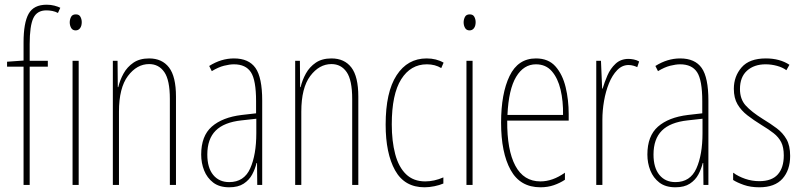

<svg xmlns="http://www.w3.org/2000/svg" viewBox="-20 -836 3408 815"><path d="M183 -553H106V-51H80V-553H10V-574L80 -579V-656Q80 -739 101.5 -777.5Q123 -816 178 -816Q196 -816 211 -812Q226 -808 236 -803L226 -781Q215 -787 202 -789.5Q189 -792 177 -792Q137 -792 121.5 -759Q106 -726 106 -649V-578H183Z M302 -775Q316 -775 321.5 -764.5Q327 -754 327 -742Q327 -726 320 -716.5Q313 -707 301 -707Q288 -707 282 -717.5Q276 -728 276 -741Q276 -753 281.5 -764Q287 -775 302 -775ZM314 -578V-51H288V-578Z M613 -588Q668 -588 697.5 -549.5Q727 -511 727 -426V-51H701V-416Q701 -496 677.5 -530Q654 -564 613 -564Q561 -564 523 -513.5Q485 -463 485 -362V-51H459V-578H479L480 -466H482Q489 -496 504.5 -524Q520 -552 546.5 -570Q573 -588 613 -588Z M973 -588Q1036 -588 1064.5 -547.5Q1093 -507 1093 -409V-51H1072L1071 -144H1069Q1063 -119 1050.5 -95.5Q1038 -72 1014.5 -56.5Q991 -41 953 -41Q911 -41 885 -61Q859 -81 846.5 -112.5Q834 -144 834 -180Q834 -259 879 -298.5Q924 -338 1006 -348L1067 -355V-406Q1067 -496 1045 -529.5Q1023 -563 973 -563Q955 -563 931 -557Q907 -551 879 -534L868 -556Q919 -588 973 -588ZM1005 -325Q931 -317 895.5 -281.5Q860 -246 860 -180Q860 -124 885 -93.5Q910 -63 953 -63Q1016 -63 1042 -121Q1068 -179 1068 -271V-332Z M1387 -588Q1442 -588 1471.5 -549.5Q1501 -511 1501 -426V-51H1475V-416Q1475 -496 1451.5 -530Q1428 -564 1387 -564Q1335 -564 1297 -513.5Q1259 -463 1259 -362V-51H1233V-578H1253L1254 -466H1256Q1263 -496 1278.5 -524Q1294 -552 1320.5 -570Q1347 -588 1387 -588Z M1782 -41Q1697 -41 1657 -113Q1617 -185 1617 -307Q1617 -445 1663.5 -516.5Q1710 -588 1791 -588Q1832 -588 1863 -570L1853 -547Q1827 -563 1792 -563Q1723 -563 1683 -499.5Q1643 -436 1643 -308Q1643 -237 1657.5 -182Q1672 -127 1703.5 -96.5Q1735 -66 1785 -66Q1823 -66 1862 -83V-57Q1846 -50 1824 -45.5Q1802 -41 1782 -41Z M1974 -775Q1988 -775 1993.5 -764.5Q1999 -754 1999 -742Q1999 -726 1992 -716.5Q1985 -707 1973 -707Q1960 -707 1954 -717.5Q1948 -728 1948 -741Q1948 -753 1953.5 -764Q1959 -775 1974 -775ZM1986 -578V-51H1960V-578Z M2255 -588Q2308 -588 2338 -554Q2368 -520 2381 -466Q2394 -412 2394 -352V-324H2133Q2132 -199 2167.5 -132.5Q2203 -66 2274 -66Q2326 -66 2378 -103V-73Q2357 -59 2331 -50Q2305 -41 2274 -41Q2188 -41 2147.5 -114.5Q2107 -188 2107 -315Q2107 -439 2143 -513.5Q2179 -588 2255 -588ZM2255 -563Q2203 -563 2171 -510Q2139 -457 2134 -348H2370Q2371 -407 2359.5 -455.5Q2348 -504 2322.5 -533.5Q2297 -563 2255 -563Z M2648 -586Q2658 -586 2670.5 -583.5Q2683 -581 2693 -575L2685 -551Q2679 -554 2669 -557Q2659 -560 2648 -560Q2621 -560 2600 -538.5Q2579 -517 2565 -482.5Q2551 -448 2544 -407.5Q2537 -367 2537 -328V-51H2511V-578H2531L2536 -460H2538Q2546 -487 2558.5 -516Q2571 -545 2593 -565.5Q2615 -586 2648 -586Z M2867 -588Q2930 -588 2958.5 -547.5Q2987 -507 2987 -409V-51H2966L2965 -144H2963Q2957 -119 2944.5 -95.5Q2932 -72 2908.5 -56.5Q2885 -41 2847 -41Q2805 -41 2779 -61Q2753 -81 2740.5 -112.5Q2728 -144 2728 -180Q2728 -259 2773 -298.5Q2818 -338 2900 -348L2961 -355V-406Q2961 -496 2939 -529.5Q2917 -563 2867 -563Q2849 -563 2825 -557Q2801 -551 2773 -534L2762 -556Q2813 -588 2867 -588ZM2899 -325Q2825 -317 2789.5 -281.5Q2754 -246 2754 -180Q2754 -124 2779 -93.5Q2804 -63 2847 -63Q2910 -63 2936 -121Q2962 -179 2962 -271V-332Z M3334 -174Q3334 -114 3301.5 -77.5Q3269 -41 3203 -41Q3166 -41 3137.5 -51Q3109 -61 3092 -72V-103Q3114 -87 3143 -77Q3172 -67 3203 -67Q3256 -67 3281.5 -95.5Q3307 -124 3307 -176Q3307 -211 3296 -232.5Q3285 -254 3264 -270.5Q3243 -287 3213 -305Q3179 -326 3152.5 -346.5Q3126 -367 3110.5 -393.5Q3095 -420 3095 -459Q3095 -512 3128 -550Q3161 -588 3231 -588Q3290 -588 3331 -561L3318 -538Q3302 -550 3278 -556.5Q3254 -563 3230 -563Q3181 -563 3151 -536Q3121 -509 3121 -458Q3121 -415 3145.5 -388Q3170 -361 3218 -331Q3251 -311 3277 -291.5Q3303 -272 3318.5 -245Q3334 -218 3334 -174Z"/></svg>

Font: Noto Sans Tamil UI ExtraCondensed Thin
Style: Regular
Weight: 100
Width: 2
Designer: Jelle Bosma - Monotype Design Team
Foundry: Monotype Imaging Inc.
Version: Version 2.004; ttfautohint (v1.8.4.7-5d5b)